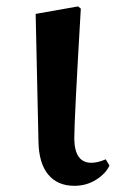

<svg xmlns="http://www.w3.org/2000/svg" viewBox="-20 -567 374 602"><path d="M212.9 15.6Q160.2 15.6 130.9 -20Q101.6 -55.7 100.6 -124L91.8 -523.4L224.6 -546.9L233.4 -540Q212.9 -192.4 212.9 -131.8Q213.9 -56.6 266.6 -56.6Q286.1 -56.6 311.5 -67.4L323.2 -47.9Q311.5 -22.5 281.2 -3.4Q251 15.6 212.9 15.6Z"/></svg>

Font: GenRyuMin TW TTF Bold
Style: Regular
Weight: 700
Version: Version 1.300